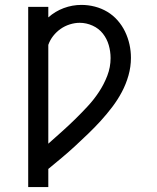

<svg xmlns="http://www.w3.org/2000/svg" viewBox="-20 -558 640 783"><path d="M95 205V-530H177V-487Q205 -512 240 -525Q275 -538 312 -538Q340 -538 367 -531Q394 -524 417.5 -510Q441 -496 459.5 -475Q478 -454 490 -429Q502 -404 508 -377Q514 -350 514 -322Q514 -286 504 -250.5Q494 -215 477 -183Q460 -151 438 -122Q416 -93 391.5 -66Q367 -39 340.5 -13.5Q314 12 287.5 36.5Q261 61 233 84.5Q205 108 177 131V205ZM177 28Q205 3 232.5 -21.5Q260 -46 286.5 -72Q313 -98 338 -125Q363 -152 383.5 -183Q404 -214 417.5 -249Q431 -284 431 -321Q431 -348 423.5 -374Q416 -400 399.5 -421Q383 -442 357.5 -453.5Q332 -465 305 -465Q285 -465 264.5 -458.5Q244 -452 227 -440Q210 -428 197 -411.5Q184 -395 177 -375Z"/></svg>

Font: Iosevka Curly Slab Extended
Style: Regular
Weight: 400
Width: 7
Monospace: yes
Designer: Belleve Invis
Foundry: Belleve Invis
Version: Version 11.1.0; ttfautohint (v1.8.3)